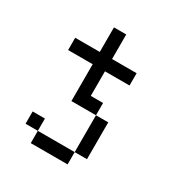

<svg xmlns="http://www.w3.org/2000/svg" viewBox="-150 -735 800 846"><g transform="rotate(30 250.0 -312.5)"><path d="M375 -437.5V-500H250Q250 -500 250 -625H187.5Q187.5 -625 187.5 -500H62.5V-437.5H187.5V-250H312.5V-62.5H125V0H312.5V-62.5H375V-250H312.5V-312.5H250Q250 -312.5 250 -437.5ZM125 -62.5V-125H62.5V-62.5Z"/></g></svg>

Font: UnifontExMono
Style: Regular
Weight: 500
Version: Version 15.0.06